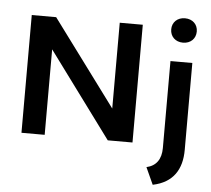

<svg xmlns="http://www.w3.org/2000/svg" viewBox="-63 -829 1252 1137"><g transform="rotate(5 563.0 -260.5)"><path d="M608 -700V-190L230 -700H85V0H223V-508L598 0H745V-700ZM991 -615C1036 -615 1067 -645 1067 -688C1067 -730 1036 -760 991 -760C946 -760 915 -730 915 -688C915 -645 946 -615 991 -615ZM840 138 886 239C1007 214 1057 132 1057 17V-500H927V17C927 83 898 125 840 138Z"/></g></svg>

Font: Gully SemiBold
Style: Regular
Weight: 600
Designer: jaikishan Patel
Foundry: MagicType
Version: Version 1.000;Glyphs 3.2 (3242)